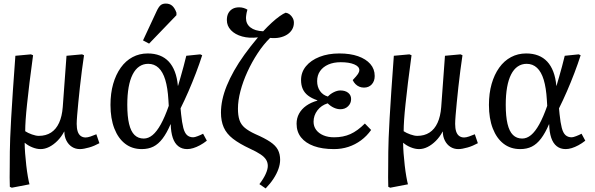

<svg xmlns="http://www.w3.org/2000/svg" viewBox="-20 -820 3327 1074"><path d="M46 230 35 225Q34 199 34 173Q34 147 34.5 112.5Q35 78 35 29Q35 -1 37 -48Q39 -95 42.5 -160Q46 -225 52 -311.5Q58 -398 66 -508L153 -516L165 -511Q153 -425 145 -357.5Q137 -290 131.5 -239Q126 -188 123.5 -150.5Q121 -113 121 -86Q136 -76 158.5 -68Q181 -60 197 -60Q237 -60 265.5 -78.5Q294 -97 310.5 -133Q327 -169 331 -221L352 -508L439 -516L450 -511Q444 -471 438 -425Q432 -379 427 -333Q422 -287 418 -246Q414 -205 411.5 -174Q409 -143 409 -127Q409 -102 414.5 -85Q420 -68 431.5 -59.5Q443 -51 459 -51Q470 -51 486.5 -56.5Q503 -62 519 -69L536 -19Q523 -12 508 -5.5Q493 1 478.5 5Q464 9 451 11.5Q438 14 427 14Q402 14 382.5 1.5Q363 -11 351.5 -33.5Q340 -56 340 -84H339Q323 -54 301 -32Q279 -10 255 2Q231 14 207 14Q185 14 160.5 4Q136 -6 119 -21H118Q118 4 120.5 37.5Q123 71 127 105.5Q131 140 136 168.5Q141 197 145 211Z M773 14Q719 14 680 -16Q641 -46 619.5 -101.5Q598 -157 598 -233Q598 -298 613 -350.5Q628 -403 655.5 -441.5Q683 -480 721.5 -500.5Q760 -521 806 -521Q844 -521 873.5 -509.5Q903 -498 924 -475.5Q945 -453 958 -419Q971 -385 975 -340H976Q983 -364 991 -391.5Q999 -419 1007 -449Q1015 -479 1022 -508L1100 -516L1111 -511Q1096 -464 1076 -411.5Q1056 -359 1034 -308.5Q1012 -258 990 -214L993 -182Q998 -133 1005.5 -104.5Q1013 -76 1026.5 -64Q1040 -52 1061 -52Q1069 -52 1086 -58.5Q1103 -65 1116 -72L1137 -33Q1118 -18 1098.5 -7.5Q1079 3 1061 8.5Q1043 14 1027 14Q998 14 977.5 -2Q957 -18 946.5 -49Q936 -80 935 -125H934Q913 -76 889.5 -45Q866 -14 838 0Q810 14 773 14ZM784 -45Q810 -45 833.5 -64.5Q857 -84 879.5 -124.5Q902 -165 924 -228L922 -261Q918 -329 904.5 -373.5Q891 -418 867 -440.5Q843 -463 809 -463Q781 -463 759 -448Q737 -433 722 -403.5Q707 -374 699.5 -331.5Q692 -289 692 -234Q692 -169 702 -127Q712 -85 732.5 -65Q753 -45 784 -45ZM814 -576 780 -594 856 -757Q867 -781 878 -790.5Q889 -800 907 -800Q929 -800 943 -788Q957 -776 967 -749V-735Z M1466 234 1431 210Q1454 180 1466 153.5Q1478 127 1478 108Q1478 89 1468.5 73.5Q1459 58 1437.5 43.5Q1416 29 1379 12Q1319 -16 1283 -44Q1247 -72 1231.5 -107.5Q1216 -143 1216 -190Q1216 -225 1224 -262.5Q1232 -300 1248.5 -340.5Q1265 -381 1289.5 -424.5Q1314 -468 1347.5 -514.5Q1381 -561 1423 -611Q1374 -605 1334.5 -616Q1295 -627 1272 -651Q1249 -675 1249 -708Q1249 -731 1257.5 -746.5Q1266 -762 1281 -770.5Q1296 -779 1318 -779Q1331 -779 1342.5 -775.5Q1354 -772 1364 -766Q1361 -756 1359.5 -748.5Q1358 -741 1357.5 -736.5Q1357 -732 1356.5 -728Q1356 -724 1356 -719Q1356 -686 1381 -666.5Q1406 -647 1452 -645Q1476 -671 1500 -693Q1524 -715 1544.5 -729.5Q1565 -744 1578 -749Q1591 -747 1601 -739Q1611 -731 1617.5 -719Q1624 -707 1624 -693Q1624 -672 1614 -655Q1604 -638 1586 -626.5Q1568 -615 1544 -610Q1520 -605 1491 -608Q1454 -572 1421.5 -522.5Q1389 -473 1364 -418.5Q1339 -364 1325 -310.5Q1311 -257 1311 -212Q1311 -174 1319.5 -148.5Q1328 -123 1349.5 -105Q1371 -87 1408 -70Q1461 -47 1491.5 -26.5Q1522 -6 1534.5 18Q1547 42 1547 74Q1547 98 1537.5 125Q1528 152 1510 179.5Q1492 207 1466 234Z M1848 14Q1782 14 1735.5 -3Q1689 -20 1664 -51.5Q1639 -83 1639 -128Q1639 -159 1653 -184.5Q1667 -210 1693 -228.5Q1719 -247 1755 -257V-259Q1723 -270 1703 -285.5Q1683 -301 1673.5 -322.5Q1664 -344 1664 -372Q1664 -416 1691.5 -449.5Q1719 -483 1767.5 -502Q1816 -521 1878 -521Q1939 -521 1983 -505.5Q2027 -490 2051.5 -462Q2076 -434 2076 -395Q2076 -366 2059.5 -348Q2043 -330 2016 -330Q2002 -330 1990 -335Q1978 -340 1968.5 -349.5Q1959 -359 1953 -372Q1975 -395 1982.5 -406.5Q1990 -418 1990 -428Q1990 -448 1961.5 -460Q1933 -472 1886 -472Q1846 -472 1816.5 -459Q1787 -446 1770.5 -422.5Q1754 -399 1754 -366Q1754 -334 1770 -311Q1786 -288 1814 -280Q1828 -295 1847.5 -304.5Q1867 -314 1884 -314Q1911 -314 1927.5 -301Q1944 -288 1944 -266Q1944 -242 1927 -225.5Q1910 -209 1884 -209Q1866 -209 1847.5 -217.5Q1829 -226 1813 -242Q1777 -231 1755.5 -202.5Q1734 -174 1734 -139Q1734 -113 1748.5 -93.5Q1763 -74 1789 -63Q1815 -52 1849 -52Q1900 -52 1940 -70Q1980 -88 2021 -129L2056 -93Q2032 -59 1999.5 -35Q1967 -11 1929 1.5Q1891 14 1848 14Z M2163 230 2152 225Q2151 199 2151 173Q2151 147 2151.5 112.5Q2152 78 2152 29Q2152 -1 2154 -48Q2156 -95 2159.5 -160Q2163 -225 2169 -311.5Q2175 -398 2183 -508L2270 -516L2282 -511Q2270 -425 2262 -357.5Q2254 -290 2248.5 -239Q2243 -188 2240.5 -150.5Q2238 -113 2238 -86Q2253 -76 2275.5 -68Q2298 -60 2314 -60Q2354 -60 2382.5 -78.5Q2411 -97 2427.5 -133Q2444 -169 2448 -221L2469 -508L2556 -516L2567 -511Q2561 -471 2555 -425Q2549 -379 2544 -333Q2539 -287 2535 -246Q2531 -205 2528.5 -174Q2526 -143 2526 -127Q2526 -102 2531.5 -85Q2537 -68 2548.5 -59.5Q2560 -51 2576 -51Q2587 -51 2603.5 -56.5Q2620 -62 2636 -69L2653 -19Q2640 -12 2625 -5.5Q2610 1 2595.5 5Q2581 9 2568 11.5Q2555 14 2544 14Q2519 14 2499.5 1.5Q2480 -11 2468.5 -33.5Q2457 -56 2457 -84H2456Q2440 -54 2418 -32Q2396 -10 2372 2Q2348 14 2324 14Q2302 14 2277.5 4Q2253 -6 2236 -21H2235Q2235 4 2237.5 37.5Q2240 71 2244 105.5Q2248 140 2253 168.5Q2258 197 2262 211Z M2890 14Q2836 14 2797 -16Q2758 -46 2736.5 -101.5Q2715 -157 2715 -233Q2715 -298 2730 -350.5Q2745 -403 2772.5 -441.5Q2800 -480 2838.5 -500.5Q2877 -521 2923 -521Q2961 -521 2990.5 -509.5Q3020 -498 3041 -475.5Q3062 -453 3075 -419Q3088 -385 3092 -340H3093Q3100 -364 3108 -391.5Q3116 -419 3124 -449Q3132 -479 3139 -508L3217 -516L3228 -511Q3213 -464 3193 -411.5Q3173 -359 3151 -308.5Q3129 -258 3107 -214L3110 -182Q3115 -133 3122.5 -104.5Q3130 -76 3143.5 -64Q3157 -52 3178 -52Q3186 -52 3203 -58.5Q3220 -65 3233 -72L3254 -33Q3235 -18 3215.5 -7.5Q3196 3 3178 8.5Q3160 14 3144 14Q3115 14 3094.5 -2Q3074 -18 3063.5 -49Q3053 -80 3052 -125H3051Q3030 -76 3006.5 -45Q2983 -14 2955 0Q2927 14 2890 14ZM2901 -45Q2927 -45 2950.5 -64.5Q2974 -84 2996.5 -124.5Q3019 -165 3041 -228L3039 -261Q3035 -329 3021.5 -373.5Q3008 -418 2984 -440.5Q2960 -463 2926 -463Q2898 -463 2876 -448Q2854 -433 2839 -403.5Q2824 -374 2816.5 -331.5Q2809 -289 2809 -234Q2809 -169 2819 -127Q2829 -85 2849.5 -65Q2870 -45 2901 -45Z"/></svg>

Font: Literata
Style: Italic
Weight: 400
Italic angle: -2°
Designer: Latin by Veronika Burian and Jose Scaglione. Greek by Irene Vlachou. Cyrillic by Vera Evstafieva
Foundry: TypeTogether
Version: Version 3.103;gftools[0.9.29]